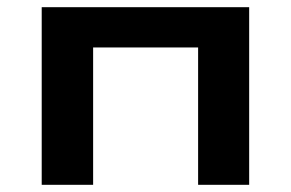

<svg xmlns="http://www.w3.org/2000/svg" viewBox="-20 -514 810 534"><path d="M96 0V-494H673V0H531V-382H239V0Z"/></svg>

Font: Nunito Sans 10pt Expanded
Style: Bold
Weight: 700
Width: 7
Designer: Vernon Adams
Foundry: Vernon Adams
Version: Version 3.101;gftools[0.9.27]